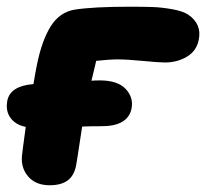

<svg xmlns="http://www.w3.org/2000/svg" viewBox="-20 -545 617 575"><path d="M128.9 9.8Q86.9 9.8 64.5 -16.4Q42 -42.5 45.9 -79.1Q46.4 -86.9 57.1 -165Q26.9 -170.9 11.5 -191.9Q-3.9 -212.9 2 -244.1Q11.2 -287.1 78.1 -293H80.1Q85 -322.8 90.8 -352.1Q105.5 -423.8 131.8 -466.1Q158.2 -508.3 203.1 -516.1Q259.8 -524.9 369.1 -524.9Q412.1 -524.9 438.5 -523.9Q464.8 -522.9 496.3 -517.3Q527.8 -511.7 543.9 -501Q585 -472.7 575.2 -425.8Q568.8 -392.6 539.8 -375.2Q510.7 -357.9 474.1 -357.9Q455.1 -357.9 408 -362.5Q360.8 -367.2 329.1 -367.2Q311 -367.2 268.1 -362.8Q265.6 -351.6 260.5 -330.6Q255.4 -309.6 253.9 -303.2Q263.7 -304.2 278.8 -304.2Q332.5 -304.2 356.4 -278.6Q380.4 -252.9 374 -220.2Q363.3 -167 284.2 -167Q247.1 -167 226.1 -166Q223.1 -147.5 219.2 -121.3Q215.3 -95.2 212.6 -78.1Q210 -61 208 -49.8Q202.1 -19 182.6 -4.6Q163.1 9.8 128.9 9.8Z"/></svg>

Font: Shantell Sans Normal
Style: Italic
Weight: 800
Italic angle: -11.31°
Designer: Stephen Nixon, Anya Danilova, Shantell Martin
Foundry: Arrow Type
Version: Version 1.006;[559af2be0]